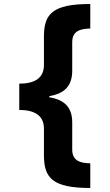

<svg xmlns="http://www.w3.org/2000/svg" viewBox="-20 -812 547 957"><path d="M76 -395V-264C148 -264 199 -239 199 -171V-38C199 76 243 125 430 125V2C384 1 340 -8 340 -66V-202C340 -277 301 -315 226 -327V-333C300 -345 340 -383 340 -459V-602C340 -660 383 -668 430 -670V-792C242 -792 199 -743 199 -630V-488C199 -420 149 -395 76 -395Z"/></svg>

Font: Noto Sans Bengali UI ExtraBold
Style: Regular
Weight: 800
Designer: Jelle Bosma - Monotype Design Team
Foundry: Monotype Imaging Inc.
Version: Version 2.003